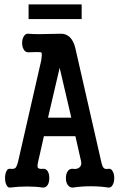

<svg xmlns="http://www.w3.org/2000/svg" viewBox="-20 -847 540 869"><path d="M250 -540 302.7 -314.5H197.3ZM109.4 -694.3Q95.7 -696.3 87.9 -682.6Q80.1 -670.9 80.1 -652.3Q80.1 -634.8 87.9 -622.1Q95.7 -609.4 109.4 -610.4L144.5 -611.3Q165 -612.3 168 -608.4Q170.9 -603.5 167 -575.2L62.5 -118.2Q56.6 -93.8 49.8 -86.9Q43 -81.1 25.4 -83Q14.6 -85 8.8 -71.3Q2.9 -59.6 2.9 -41Q2.9 -22.5 8.8 -10.7Q14.6 2.9 25.4 2Q63.5 -2.9 102.5 -2.9Q141.6 -2.9 173.8 2Q187.5 2.9 196.3 -10.7Q203.1 -22.5 203.1 -41Q203.1 -59.6 196.3 -71.3Q187.5 -85 173.8 -83Q156.2 -81.1 151.4 -87.9Q147.5 -94.7 153.3 -118.2L178.7 -230.5H321.3L346.7 -118.2Q351.6 -97.7 337.9 -87.9Q326.2 -80.1 310.5 -83Q294.9 -85 286.1 -71.3Q278.3 -59.6 278.3 -41Q278.3 -22.5 286.1 -10.7Q294.9 2.9 310.5 2Q346.7 -3.9 390.6 -3.9Q434.6 -3.9 470.7 2Q483.4 2.9 490.2 -10.7Q497.1 -22.5 497.1 -41Q497.1 -59.6 490.2 -71.3Q483.4 -85 470.7 -83Q456.1 -80.1 449.2 -86.9Q442.4 -93.8 437.5 -118.2L321.3 -627.9Q313.5 -663.1 293.9 -680.7Q277.3 -694.3 257.8 -694.3L207 -693.4Q174.8 -692.4 158.2 -692.4Q130.9 -692.4 109.4 -694.3ZM109.4 -827.1V-760.7H349.6V-827.1Z"/></svg>

Font: GungsuhChe
Style: Regular
Weight: 400
Monospace: yes
Version: Version 2.21